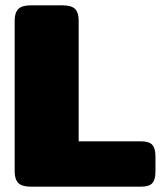

<svg xmlns="http://www.w3.org/2000/svg" viewBox="-20 -700 603 720"><path d="M35 -57V-623Q35 -652 48.5 -666Q62 -680 95 -680H214Q248 -680 261.5 -666.5Q275 -653 275 -623V-170H508Q540 -170 551.5 -156.5Q563 -143 563 -113V-57Q563 -27 551.5 -13.5Q540 0 508 0H95Q62 0 48.5 -14Q35 -28 35 -57Z"/></svg>

Font: Mitr
Style: Bold
Weight: 700
Designer: Thanarat Vachiruckul
Foundry: Cadson Demak
Version: Version 1.003